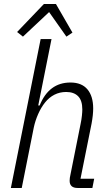

<svg xmlns="http://www.w3.org/2000/svg" viewBox="-20 -934 542 954"><path d="M182 -740H236L170 -410H177Q223 -524 330 -524Q386 -524 414.5 -490Q443 -456 443 -395Q443 -363 435 -320L380 -46H448L439 0H366Q326 0 326 -36Q326 -42 327 -50.5Q328 -59 330 -66L381 -321Q385 -340 387 -359Q389 -378 389 -390Q389 -435 368 -456Q347 -477 309 -477Q277 -477 250.5 -463.5Q224 -450 204 -425Q184 -400 169.5 -367Q155 -334 148 -301L88 0H34ZM258 -914 340 -772 310 -752 224 -874 94 -752 65 -775 198 -914Z"/></svg>

Font: IBM Plex Sans Cond Light
Style: Italic
Weight: 300
Width: 3
Italic angle: -11°
Designer: Mike Abbink, Paul van der Laan, Pieter van Rosmalen
Foundry: Bold Monday
Version: Version 1.3